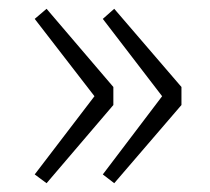

<svg xmlns="http://www.w3.org/2000/svg" viewBox="-20 -497 479 437"><path d="M86 -80 59 -100 195 -278 59 -454 86 -477 238 -299V-258ZM240 -80 214 -100 349 -278 214 -454 240 -477 393 -299V-258Z"/></svg>

Font: Noto Sans JP ExtraLight
Style: Regular
Weight: 250
Designer: Ryoko NISHIZUKA  (kana, bopomofo & ideographs); Paul D. Hunt (Latin, Greek & Cyrillic); Sandoll Communications , Soo-you
Foundry: Adobe
Version: Version 2.004-H2;hotconv 1.0.118;makeotfexe 2.5.65603